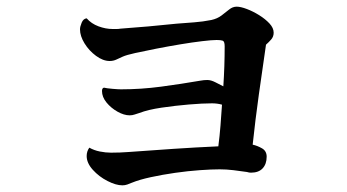

<svg xmlns="http://www.w3.org/2000/svg" viewBox="-20 -554 1040 576"><path d="M801 -456Q801 -444 793.5 -435.5Q786 -427 778 -420Q767 -345 756.5 -270Q746 -195 738 -120Q752 -117 766 -109Q780 -101 780 -84Q780 -62 768 -49Q756 -36 733 -36Q730 -36 727 -36.5Q724 -37 721 -38Q701 -41 680 -43.5Q659 -46 639 -46Q615 -46 579.5 -43.5Q544 -41 505.5 -35.5Q467 -30 432.5 -22.5Q398 -15 376 -6Q369 -3 362 -0.5Q355 2 347 2Q328 2 302.5 -11Q277 -24 258.5 -44.5Q240 -65 240 -86Q240 -100 248 -111Q262 -103 279.5 -99.5Q297 -96 313 -96Q327 -96 340 -96.5Q353 -97 366 -98Q434 -103 501 -107.5Q568 -112 635 -115Q639 -146 641.5 -177.5Q644 -209 646 -240Q639 -242 631.5 -243Q624 -244 616 -244Q588 -244 546.5 -240.5Q505 -237 464.5 -231Q424 -225 398 -215Q391 -213 384 -210.5Q377 -208 369 -208Q352 -208 332.5 -219Q313 -230 299.5 -246.5Q286 -263 286 -281Q286 -290 292 -291Q300 -289 317.5 -287.5Q335 -286 343 -286Q403 -286 463 -294Q523 -302 581 -312Q586 -313 591.5 -313.5Q597 -314 602 -314Q613 -314 626.5 -307Q640 -300 650 -295Q652 -325 653 -355Q654 -385 654 -415Q654 -430 648 -432Q642 -434 630 -434Q616 -434 586.5 -430.5Q557 -427 521 -421Q485 -415 449 -408Q413 -401 386 -395Q359 -389 348 -384Q339 -380 329.5 -375.5Q320 -371 309 -371Q289 -371 268 -386.5Q247 -402 233.5 -424Q220 -446 220 -466Q220 -474 225 -486Q230 -498 240 -499Q254 -483 275.5 -475Q297 -467 318 -467Q324 -467 330 -467Q336 -467 341 -468Q425 -474 510 -483Q536 -485 562.5 -487Q589 -489 614 -494Q632 -498 644.5 -507.5Q657 -517 667.5 -525.5Q678 -534 690 -534Q702 -534 720.5 -527Q739 -520 757.5 -508.5Q776 -497 788.5 -483.5Q801 -470 801 -456Z"/></svg>

Font: Kaisei Tokumin ExtraBold
Style: Regular
Weight: 800
Designer: Font-Kai, 金井和夫
Foundry: KAZUO KANAI
Version: Version 5.003